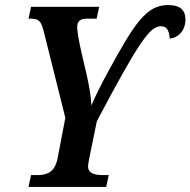

<svg xmlns="http://www.w3.org/2000/svg" viewBox="-20 -741 755 761"><path d="M93 0H401L411 -47H390C355 -47 329 -53 329 -83C329 -89 332 -101 333 -110L364 -261C533 -580 574 -637 619 -637C644 -637 651 -614 653 -588C685 -591 715 -618 715 -664C715 -700 695 -721 646 -721C561 -721 514 -651 407 -454C382 -409 354 -351 342 -323C341 -362 332 -406 323 -447L305 -524C296 -564 286 -609 286 -635C286 -655 297 -667 323 -667H363L373 -714H103L93 -667H104C138 -667 144 -652 154 -614L239 -274L208 -112C196 -55 163 -47 126 -47H103Z"/></svg>

Font: Noto Serif Condensed SemiBold
Style: Italic
Weight: 600
Width: 3
Italic angle: -12°
Designer: Monotype Design Team
Foundry: Monotype Imaging Inc.
Version: Version 2.014